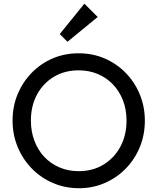

<svg xmlns="http://www.w3.org/2000/svg" viewBox="-20 -986 834 1016"><path d="M398 10Q324 10 260.1 -17.6Q196.2 -45.2 148.2 -94.4Q100.2 -143.5 73.4 -208.5Q46.5 -273.5 46.5 -348Q46.5 -422.8 73.2 -487.2Q100 -551.8 147.6 -600.6Q195.2 -649.5 258.6 -676.8Q322 -704 396 -704Q470 -704 533.5 -676.8Q597 -649.5 644.9 -600.6Q692.8 -551.8 719.6 -486.8Q746.5 -421.8 746.5 -347Q746.5 -272.5 719.8 -207.5Q693 -142.5 645.4 -93.9Q597.8 -45.2 534.5 -17.6Q471.2 10 398 10ZM396 -80.2Q470.5 -80.2 527.4 -114.8Q584.2 -149.2 616.9 -209.6Q649.5 -270 649.5 -348Q649.5 -406 630.8 -454.5Q612 -503 578 -538.9Q544 -574.8 497.9 -594.2Q451.8 -613.8 396 -613.8Q322.2 -613.8 265.4 -579.8Q208.5 -545.8 176 -485.9Q143.5 -426 143.5 -348Q143.5 -290 162.2 -240.6Q181 -191.2 214.6 -155.6Q248.2 -120 294.8 -100.1Q341.2 -80.2 396 -80.2ZM337 -765 296.2 -805.8 426.5 -966.5 497 -896Z"/></svg>

Font: Outfit Thin
Style: Regular
Weight: 100
Designer: Rodrigo Fuenzalida
Foundry: fragTYPE
Version: Version 1.000